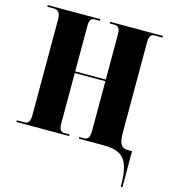

<svg xmlns="http://www.w3.org/2000/svg" viewBox="-131 -819 1003 1133"><g transform="rotate(15 370.0 -252.0)"><path d="M713 210H723V-10H701C663 -10 642 -25 642 -98V-650C642 -690 652 -704 676 -704H723V-714H401V-704H428C455 -704 464 -690 464 -650V-378H277V-653C277 -690 286 -704 308 -704H341V-714H19V-704H57C86 -704 100 -689 100 -648V-64C100 -26 89 -10 66 -10H19V0H341V-10H308C286 -10 277 -26 277 -64V-368H464V-69C464 -27 455 -10 429 -10H401V0H553C675 0 713 50 713 210Z"/></g></svg>

Font: Noto Serif Display Condensed Black
Style: Regular
Weight: 900
Width: 3
Designer: Monotype Design Team
Foundry: Monotype Imaging Inc.
Version: Version 2.009